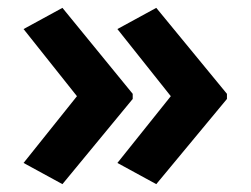

<svg xmlns="http://www.w3.org/2000/svg" viewBox="-20 -517 638 489"><path d="M318 -265 139 -48 40 -102 176 -272 40 -443 139 -497 318 -278ZM558 -265 378 -48 279 -102 415 -272 279 -443 378 -497 558 -278Z"/></svg>

Font: Noto Sans UI
Style: Bold
Weight: 700
Designer: Monotype Design Team
Foundry: Monotype Imaging Inc.
Version: Version 1.901